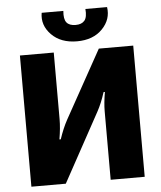

<svg xmlns="http://www.w3.org/2000/svg" viewBox="-60 -954 843 1006"><g transform="rotate(-5 362.0 -451.5)"><path d="M427 -903H541Q551 -838 502.5 -788Q454 -738 369 -738Q284 -738 235 -788Q186 -838 197 -903H311Q307 -860 321.5 -842Q336 -824 369 -824Q401 -824 416 -842Q431 -860 427 -903ZM660 0H481V-360Q481 -404 491 -461H484Q466 -404 443 -362L245 0H64V-690H242V-339Q242 -294 232 -234H239Q258 -291 281 -333L479 -690H660Z"/></g></svg>

Font: Exo 2.0 Extra Bold
Style: Regular
Weight: 800
Designer: Natanael Gama
Version: Version 1.001;PS 001.001;hotconv 1.0.70;makeotf.lib2.5.58329